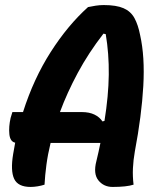

<svg xmlns="http://www.w3.org/2000/svg" viewBox="-20 -730 640 759"><path d="M156 0Q144 4 129 6.5Q114 9 101 9Q51 9 36 -23Q21 -55 32 -121Q36 -144 40 -166Q20 -170 17 -199.5Q14 -229 22 -264L29 -287H71Q113 -419 180.5 -524.5Q248 -630 328 -702Q342 -705 358 -707.5Q374 -710 390 -710Q440 -710 468.5 -697.5Q497 -685 511.5 -658.5Q526 -632 534 -591Q553 -506 546.5 -390Q540 -274 513 -131Q507 -97 505.5 -65Q504 -33 508 0Q480 9 425 9Q390 9 369 -17Q348 -43 361 -93Q370 -130 377 -165H180Q169 -120 163.5 -78.5Q158 -37 156 0ZM303 -287Q333 -287 353.5 -277Q374 -267 385 -250L393 -252Q409 -351 410 -434.5Q411 -518 398 -595L389 -597Q330 -521 287.5 -442Q245 -363 217 -287Z"/></svg>

Font: Recursive Mn Csl St
Style: Bold Italic
Weight: 700
Italic angle: -15°
Monospace: yes
Version: Version 1.079;hotconv 1.0.112;makeotfexe 2.5.65598; ttfautoh